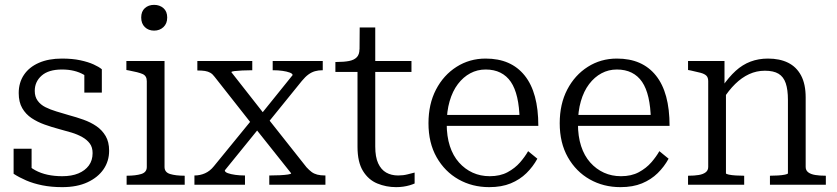

<svg xmlns="http://www.w3.org/2000/svg" viewBox="-20 -760 3442 790"><path d="M361 -130Q361 -154 349.5 -169.5Q338 -185 318.5 -196Q299 -207 274.5 -214.5Q250 -222 223 -229Q193 -237 163.5 -247.5Q134 -258 110 -274Q86 -290 71.5 -315Q57 -340 57 -377Q57 -420 78.5 -452Q100 -484 140 -501.5Q180 -519 235 -519Q278 -519 310.5 -512Q343 -505 365 -495Q387 -485 399 -475V-379H327V-467Q335 -466 340.5 -462.5Q346 -459 350 -453.5Q354 -448 355 -440.5Q356 -433 354 -426Q343 -442 325 -452.5Q307 -463 284.5 -468.5Q262 -474 235 -474Q180 -474 151.5 -449Q123 -424 123 -386Q123 -362 135 -345.5Q147 -329 167 -319Q187 -309 212 -301.5Q237 -294 264 -286Q294 -278 323.5 -267.5Q353 -257 376.5 -241Q400 -225 414.5 -200.5Q429 -176 429 -140Q429 -97 406 -63.5Q383 -30 340 -10Q297 10 236 10Q191 10 154 2.5Q117 -5 88 -17.5Q59 -30 36 -45V-148H110V-31Q99 -39 92.5 -46.5Q86 -54 83.5 -61Q81 -68 81 -75.5Q81 -83 84 -91Q102 -72 125 -59.5Q148 -47 176 -41Q204 -35 236 -35Q275 -35 302.5 -46.5Q330 -58 345.5 -79Q361 -100 361 -130Z M614 -634Q591 -634 576 -648.5Q561 -663 561 -688Q561 -713 576 -726.5Q591 -740 614 -740Q637 -740 652.5 -726.5Q668 -713 668 -688Q668 -663 652.5 -648.5Q637 -634 614 -634ZM657 -509V-73Q657 -51 680 -44Q703 -37 739 -37H740V0H501V-37H502Q538 -37 561 -44Q584 -51 584 -73V-426Q584 -448 566.5 -455.5Q549 -463 511 -470L500 -472V-509Z M1319 0H1088V-38H1090Q1111 -38 1131.5 -39Q1152 -40 1165 -42Q1178 -44 1178 -47L1026 -238L1022 -242L863 -444Q855 -455 845.5 -460.5Q836 -466 823.5 -468Q811 -470 793 -470H792V-509H1018V-471H1016Q997 -471 977 -470Q957 -469 944.5 -467.5Q932 -466 932 -463L1074 -282L1078 -278L1241 -72Q1252 -60 1262 -52.5Q1272 -45 1285.5 -41.5Q1299 -38 1318 -38H1319ZM780 0V-38H781Q803 -38 823.5 -47Q844 -56 860 -76L1016 -267L1051 -239L905 -59Q905 -52 917.5 -47.5Q930 -43 948.5 -40.5Q967 -38 986 -38H988V0ZM1077 -248 1047 -281 1184 -451Q1184 -457 1172 -461.5Q1160 -466 1142 -468.5Q1124 -471 1105 -471H1102V-509H1308V-471H1307Q1290 -471 1276 -467Q1262 -463 1249 -453.5Q1236 -444 1222 -427Z M1360 -464V-505H1365Q1395 -505 1416 -509Q1437 -513 1448 -524.5Q1459 -536 1459 -557L1507 -509H1673V-464ZM1524 -157Q1524 -114 1536 -88Q1548 -62 1569 -50Q1590 -38 1618 -38Q1639 -38 1656.5 -42.5Q1674 -47 1686 -50V-5Q1677 -1 1665 2.5Q1653 6 1639 8Q1625 10 1610 10Q1569 10 1532.5 -5Q1496 -20 1473.5 -56.5Q1451 -93 1451 -156V-495L1459 -502L1460 -647H1524Z M1818 -251Q1818 -199 1831 -159Q1844 -119 1868.5 -91.5Q1893 -64 1925 -49.5Q1957 -35 1995 -35Q2038 -35 2068.5 -51.5Q2099 -68 2119.5 -91.5Q2140 -115 2153 -138L2191 -107Q2173 -74 2146 -47.5Q2119 -21 2081.5 -5.5Q2044 10 1993 10Q1923 10 1866.5 -22Q1810 -54 1776.5 -113Q1743 -172 1743 -253Q1743 -332 1774 -391.5Q1805 -451 1858.5 -485Q1912 -519 1978 -519Q2031 -519 2071 -501.5Q2111 -484 2139 -449Q2167 -414 2181 -362.5Q2195 -311 2195 -242H1799V-287H2142L2118 -268Q2117 -320 2108 -359Q2099 -398 2082 -423Q2065 -448 2039 -461Q2013 -474 1978 -474Q1944 -474 1915 -458.5Q1886 -443 1864 -414Q1842 -385 1830 -343.5Q1818 -302 1818 -251Z M2358 -251Q2358 -199 2371 -159Q2384 -119 2408.5 -91.5Q2433 -64 2465 -49.5Q2497 -35 2535 -35Q2578 -35 2608.5 -51.5Q2639 -68 2659.5 -91.5Q2680 -115 2693 -138L2731 -107Q2713 -74 2686 -47.5Q2659 -21 2621.5 -5.5Q2584 10 2533 10Q2463 10 2406.5 -22Q2350 -54 2316.5 -113Q2283 -172 2283 -253Q2283 -332 2314 -391.5Q2345 -451 2398.5 -485Q2452 -519 2518 -519Q2571 -519 2611 -501.5Q2651 -484 2679 -449Q2707 -414 2721 -362.5Q2735 -311 2735 -242H2339V-287H2682L2658 -268Q2657 -320 2648 -359Q2639 -398 2622 -423Q2605 -448 2579 -461Q2553 -474 2518 -474Q2484 -474 2455 -458.5Q2426 -443 2404 -414Q2382 -385 2370 -343.5Q2358 -302 2358 -251Z M2811 0V-37H2813Q2837 -37 2855 -40Q2873 -43 2883.5 -51Q2894 -59 2894 -73V-426Q2894 -441 2886.5 -448.5Q2879 -456 2862.5 -460.5Q2846 -465 2822 -470L2811 -472V-509H2961V-402L2967 -395V-47Q2967 -44 2979 -41.5Q2991 -39 3008 -38Q3025 -37 3039 -37H3042V0ZM3378 0H3148V-37H3150Q3164 -37 3181 -38Q3198 -39 3210 -41.5Q3222 -44 3222 -47V-349Q3222 -391 3213 -417.5Q3204 -444 3183.5 -456.5Q3163 -469 3127 -469Q3093 -469 3062.5 -455Q3032 -441 3005 -414.5Q2978 -388 2954 -350L2952 -404Q2979 -443 3007 -468.5Q3035 -494 3068 -506.5Q3101 -519 3140 -519Q3188 -519 3222.5 -502Q3257 -485 3276 -449.5Q3295 -414 3295 -359V-73Q3295 -59 3305.5 -51Q3316 -43 3334.5 -40Q3353 -37 3376 -37H3378Z"/></svg>

Font: Roboto Serif 36pt Light
Style: Regular
Weight: 300
Designer: Greg Gazdowicz
Foundry: Commercial Type
Version: Version 1.008